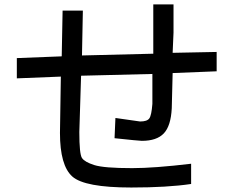

<svg xmlns="http://www.w3.org/2000/svg" viewBox="-20 -793 1040 852"><path d="M941.4 -476.6 746.1 -468.8 742.2 -312.5Q738.3 -234.4 707 -201.2Q675.8 -168 609.4 -168Q597.7 -168 488.3 -179.7L492.2 -269.5L601.6 -253.9Q632.8 -253.9 642.6 -267.6Q652.3 -281.2 656.2 -332V-464.8L339.8 -457L332 -207Q332 -109.4 343.8 -91.8Q355.5 -74.2 398.4 -60.5Q441.4 -46.9 566.4 -46.9Q664.1 -46.9 828.1 -66.4V23.4Q722.7 39.1 562.5 39.1Q355.5 39.1 300.8 -9.8Q246.1 -58.6 246.1 -203.1L250 -453.1L54.7 -445.3V-535.2L253.9 -543L257.8 -746.1H347.7L343.8 -546.9L660.2 -554.7V-668V-773.4H750V-648.4L746.1 -558.6L941.4 -562.5Z"/></svg>

Font: Droid Sans Fallback
Style: Regular
Weight: 400
Designer: Steve Matteson
Foundry: Ascender Corporation
Version: 3.00 (Khmer version)